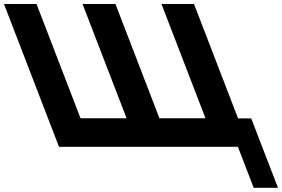

<svg xmlns="http://www.w3.org/2000/svg" viewBox="-223 -723 1386 943"><path d="M398.6 -142.3H172.5L-43.6 -703.3H-203.4L66.7 -2.1H945.4L1023.1 199.5H1142.3L1010.9 -141.5H946.3L729.9 -703.3H570.1L786.2 -142.3H560.1L344 -703.3H182.5Z"/></svg>

Font: Hussar
Style: BdOpOblFour
Weight: 700
Foundry: Cannot Into Space Fonts
Version: Version 2.00